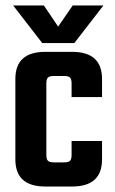

<svg xmlns="http://www.w3.org/2000/svg" viewBox="-20 -680 420 700"><path d="M145 -491H243Q352 -491 352 -392V-326H241V-376Q241 -392 235 -397.5Q229 -403 213 -403H177Q161 -403 155 -397.5Q149 -392 149 -376V-115Q149 -99 155 -93.5Q161 -88 177 -88H213Q229 -88 235 -93.5Q241 -99 241 -115V-166H352V-99Q352 0 243 0H145Q36 0 36 -99V-392Q36 -491 145 -491ZM251 -523H134L28 -660H140L192 -583L245 -660H357Z"/></svg>

Font: Teko Medium
Style: Regular
Weight: 500
Designer: Manushi Parikh, Jonny Pinhorn
Foundry: Indian Type Foundry
Version: Version 1.106;PS 1.0;hotconv 1.0.78;makeotf.lib2.5.61930; tt